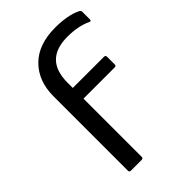

<svg xmlns="http://www.w3.org/2000/svg" viewBox="-214 -801 887 887"><g transform="rotate(-45 230.0 -357.5)"><path d="M89.8 -9.8C89.8 -3.3 93.3 0 100.1 0H169.9C176.8 0 180.2 -3.3 180.2 -9.8V-390.1H383.8C390.6 -390.1 394 -393.4 394 -399.9V-450.2C393.7 -456.7 390.3 -460 383.8 -460H180.2V-495.1C180.2 -595.1 230.1 -645 330.1 -645C377 -645 417 -637 450.2 -621.1C456.7 -618.2 460 -620.8 460 -628.9V-678.2C460 -683.4 456.7 -687.7 450.2 -690.9C416.7 -706.9 373.2 -714.8 319.8 -714.8C246.6 -714.8 189.9 -694.9 149.9 -655C109.9 -615.2 89.8 -561.8 89.8 -495.1Z"/></g></svg>

Font: Numans
Style: Regular
Weight: 400
Designer: Jovanny Lemonad
Foundry: Jovanny Lemonad
Version: Version 001.001